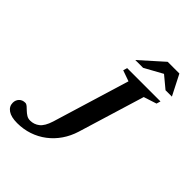

<svg xmlns="http://www.w3.org/2000/svg" viewBox="-291 -996 1131 1131"><g transform="rotate(45 275.0 -430.0)"><path d="M351 -209.5Q335.5 -159.5 307.5 -118.8Q279.5 -78 241 -48.8Q202.5 -19.5 156.2 -4Q110 11.5 58.5 11.5Q8 11.5 -18.2 -6.8Q-44.5 -25 -44.5 -55Q-44.5 -77.5 -30.2 -92.5Q-16 -107.5 8 -107.5Q17.5 -107.5 27 -99.2Q36.5 -91 47.5 -80.2Q58.5 -69.5 71.8 -61.2Q85 -53 102 -53Q134.5 -53 160 -73Q185.5 -93 202 -145L348.5 -626.5L280.5 -650.5L288 -676H565.5L558 -650.5L477.5 -624.5ZM288 -743.5 430.5 -871H528L593 -743.5H540L457 -812.5H478L353 -743.5Z"/></g></svg>

Font: Newsreader 16pt 16pt SemiBold
Style: Italic
Weight: 600
Italic angle: -17°
Version: Version 1.003